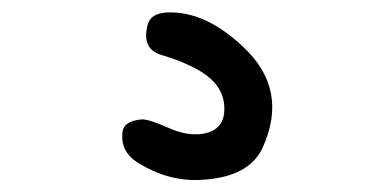

<svg xmlns="http://www.w3.org/2000/svg" viewBox="-20 -76 596 313"><path d="M220.7 -35.6Q225.6 -54.7 252.9 -55.7Q314.5 -58.1 376 0Q451.2 69.8 408.2 164.6Q385.7 213.9 305.7 217.3Q253.9 219.7 205.1 189.5Q175.8 171.4 179.7 139.2Q181.6 121.6 210 118.7Q221.7 117.7 254.4 132.3Q288.1 147.5 315.4 141.1Q345.7 133.8 345.7 102.1Q346.7 60.1 296.9 34.7Q273.4 22.5 245.1 14.2Q210 4.9 220.7 -35.6Z"/></svg>

Font: Comic Relief
Style: Regular
Weight: 400
Designer: Jeff Davis
Foundry: Loudifier
Version: Version 1.0